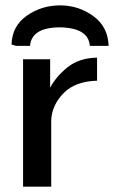

<svg xmlns="http://www.w3.org/2000/svg" viewBox="-20 -696 425 716"><path d="M23 -530Q25 -599 80 -637.5Q135 -676 204 -676Q273 -676 328 -636Q383 -596 385 -525H315Q310 -592 204 -594Q98 -594 92 -525H40ZM66 0V-475H167V-415V-369Q190 -412 233 -446Q276 -480 342 -481V-395Q260 -393 216.5 -348Q173 -303 171 -247V0Z"/></svg>

Font: Coval
Style: Medium
Weight: 500
Foundry: Context Ltd
Version: Version 001.000